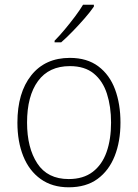

<svg xmlns="http://www.w3.org/2000/svg" viewBox="-20 -786 587 816"><path d="M492 -265Q492 -185 467.5 -123Q443 -61 394.5 -25.5Q346 10 272 10Q202 10 153 -25Q104 -60 79 -122Q54 -184 54 -265Q54 -392 113 -466Q172 -540 277 -540Q350 -540 398 -504Q446 -468 469 -406Q492 -344 492 -265ZM95 -265Q95 -158 138.5 -91.5Q182 -25 272 -25Q334 -25 374 -55.5Q414 -86 433 -140Q452 -194 452 -265Q452 -333 434.5 -387.5Q417 -442 378.5 -473.5Q340 -505 277 -505Q188 -505 141.5 -441.5Q95 -378 95 -265ZM379 -766V-758Q364 -736 340.5 -709Q317 -682 290.5 -654.5Q264 -627 240 -606H212V-613Q232 -633 255 -660.5Q278 -688 299 -716Q320 -744 333 -766Z"/></svg>

Font: Noto Sans Disp ExtLt
Style: Regular
Weight: 200
Designer: Monotype Design Team
Foundry: Monotype Imaging Inc.
Version: Version 2.000;GOOG;noto-source:20170915:90ef993387c0